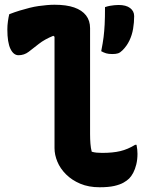

<svg xmlns="http://www.w3.org/2000/svg" viewBox="-20 -780 640 810"><path d="M19 -720Q42 -729 63.5 -735.5Q85 -742 105 -747Q125 -752 143 -754.5Q161 -757 178 -758.5Q195 -760 210 -760Q260 -760 293 -748.5Q326 -737 343 -715Q360 -693 360 -661Q360 -616 360 -571.5Q360 -527 360 -482.5Q360 -438 360 -393.5Q360 -349 360 -304.5Q360 -260 360 -215Q360 -193 361.5 -174Q363 -155 367 -140Q377 -137 388 -136Q399 -135 411 -135Q456 -135 487.5 -142.5Q519 -150 550 -169H556Q558 -159 559 -149.5Q560 -140 560 -131Q560 -107 555 -86.5Q550 -66 542 -51Q534 -36 525 -27Q516 -18 501 -9.5Q486 -1 462 4.5Q438 10 400 10Q354 10 318.5 -5Q283 -20 258.5 -44.5Q234 -69 222 -98Q210 -127 210 -155Q210 -202 210 -249Q210 -296 210 -343Q210 -390 210 -437Q210 -484 210 -531Q210 -578 210 -625L205 -629Q168 -614 144 -595Q120 -576 101 -561.5Q82 -547 58 -547Q37 -547 24 -574Q11 -601 11 -656Q11 -673 13.5 -690.5Q16 -708 19 -720ZM454 -552Q438 -552 428 -555Q418 -558 407 -564Q414 -599 417 -623.5Q420 -648 421.5 -676.5Q423 -705 423 -750Q435 -754 444 -755.5Q453 -757 462 -758Q471 -759 480 -759Q512 -759 529 -746Q546 -733 546 -712Q546 -685 541.5 -658.5Q537 -632 526 -609Q515 -586 497 -568Q487 -558 478 -555Q469 -552 454 -552Z"/></svg>

Font: Recursive Monospace Casual ExtraBold
Style: Regular
Weight: 800
Version: Version 1.047